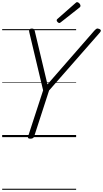

<svg xmlns="http://www.w3.org/2000/svg" viewBox="-20 -1263 948 1768"><path d="M259 14Q232 14 238 -5L377 -431L249 -969Q245 -985 252 -992.5Q259 -1000 272 -1000Q287 -1000 292 -994.5Q297 -989 300 -978L417 -486L848 -980Q861 -994 869.5 -998.5Q878 -1003 892 -997Q904 -994 907.5 -985.5Q911 -977 901 -965L432 -430L294 -5Q288 14 259 14ZM526 -1051Q519 -1051 510.5 -1059.5Q502 -1068 502 -1075Q502 -1078 502.5 -1080.5Q503 -1083 507 -1087L674 -1234Q679 -1238 682 -1240.5Q685 -1243 690 -1243Q696 -1243 703.5 -1238Q711 -1233 716 -1225Q721 -1217 721 -1210Q721 -1206 720 -1203Q719 -1200 714 -1195L540 -1058Q535 -1055 532.5 -1053Q530 -1051 526 -1051ZM0 475H681V485H0ZM0 -20H681V0H0ZM0 -505H681V-500H0ZM0 -995H681V-985H0Z"/></svg>

Font: Playwrite CZ Guides
Style: Regular
Weight: 400
Designer: Veronika Burian, José Scaglione
Foundry: TypeTogether
Version: Version 1.003